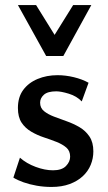

<svg xmlns="http://www.w3.org/2000/svg" viewBox="-20 -729 427 761"><path d="M184 12Q154 12 125.5 7Q97 2 73 -6.5Q49 -15 33 -25L59 -104Q85 -81 121.5 -67.5Q158 -54 190 -54Q225 -54 241.5 -71Q258 -88 258 -108Q258 -131 243 -144Q228 -157 204 -166.5Q180 -176 154 -184.5Q128 -193 104 -207Q80 -221 65.5 -243Q51 -265 51 -301Q51 -344 72 -372.5Q93 -401 129 -416Q165 -431 208 -431Q240 -431 273 -423Q306 -415 331 -401L304 -327Q284 -348 253 -357.5Q222 -367 203 -367Q169 -367 154 -353.5Q139 -340 139 -322Q139 -301 154.5 -288.5Q170 -276 193.5 -267Q217 -258 244 -248.5Q271 -239 295 -225Q319 -211 334.5 -188Q350 -165 350 -129Q350 -101 339.5 -75.5Q329 -50 308 -30.5Q287 -11 256 0.5Q225 12 184 12ZM163 -507 181 -566 270 -709H342L231 -507ZM163 -507 51 -709H123L213 -564L231 -507Z"/></svg>

Font: Ysabeau SemiBold
Style: Regular
Weight: 600
Designer: Christian Thalmann (Catharsis Fonts)
Version: Version 2.000;gftools[0.9.27.dev2+g8671c4b]